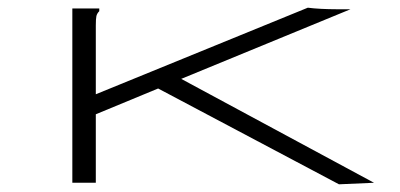

<svg xmlns="http://www.w3.org/2000/svg" viewBox="-20 -475 1040 499"><path d="M391 -245 229 -178V0H168V-453H238V-446Q232 -440 230.5 -433Q229 -426 229 -409V-230L780 -455Q795 -453 815 -452Q835 -451 853 -451H891L451 -270L952 0L861 4Z"/></svg>

Font: Inconsolata UltraExpanded Light
Style: Regular
Weight: 300
Width: 9
Monospace: yes
Designer: Raph Levien, Cyreal, Brenton Simpson
Foundry: Raph Levien, Cyreal, Google
Version: Version 3.001; ttfautohint (v1.8.2.53-6de2)